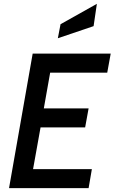

<svg xmlns="http://www.w3.org/2000/svg" viewBox="-20 -979 596 999"><path d="M150 -700H556L538 -601H241L208 -415H441L423 -316H191L152 -99H458L441 0H27ZM295 -853 484 -959 467 -843 281 -780Z"/></svg>

Font: Cabin Medium
Style: Italic
Weight: 500
Italic angle: -7°
Designer: Pablo Impallari
Foundry: Pablo Impallari. http://www.impallari.com Igino Marini. http://www.ikern.com
Version: Version 2.200